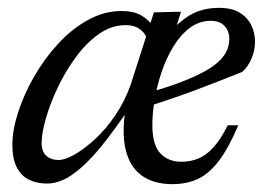

<svg xmlns="http://www.w3.org/2000/svg" viewBox="-20 -459 679 489"><path d="M421.5 -367.5 394.5 -355Q419 -389 453.8 -414Q488.5 -439 538 -439Q570 -439 590 -427Q610 -415 619.8 -395.2Q629.5 -375.5 629.5 -352.5Q629.5 -331 620.5 -309.8Q611.5 -288.5 597 -276Q568.5 -264.5 539.2 -253Q510 -241.5 480.5 -230.5Q451 -219.5 421.2 -209.2Q391.5 -199 361 -189L363 -224.5Q411 -238 445.8 -251.8Q480.5 -265.5 503.5 -278.5Q526.5 -291.5 539.8 -305Q553 -318.5 558.5 -332Q564 -345.5 564 -359.5Q564 -373.5 558.5 -383.8Q553 -394 542.8 -400Q532.5 -406 517 -406Q487.5 -406 463.8 -388.2Q440 -370.5 422 -341.2Q404 -312 392 -276.8Q380 -241.5 374 -206Q368 -170.5 368 -141.5Q368 -90 388.2 -68.5Q408.5 -47 442 -47Q464.5 -47 484.5 -55Q504.5 -63 523.2 -83.2Q542 -103.5 560 -140H587Q562.5 -82.5 537.8 -49.8Q513 -17 484.5 -3.5Q456 10 418.5 10Q371.5 10 340.8 -12Q310 -34 299.5 -80.2Q289 -126.5 302.5 -199L310 -185Q272 -128.5 241.8 -91Q211.5 -53.5 186.5 -31.8Q161.5 -10 140.8 -0.8Q120 8.5 100.5 8.5Q73.5 8.5 53.5 -1.5Q33.5 -11.5 22.5 -33.2Q11.5 -55 11.5 -90Q11.5 -127.5 26.2 -173.2Q41 -219 67 -264.2Q93 -309.5 128 -347.5Q163 -385.5 204.2 -408.2Q245.5 -431 290 -431Q319.5 -431 338.5 -420.5Q357.5 -410 373 -389L353.5 -362.5Q349 -375.5 335.5 -385.2Q322 -395 300 -395Q264 -395 232 -372.5Q200 -350 173.2 -313.5Q146.5 -277 127 -236Q107.5 -195 96.8 -157.2Q86 -119.5 86 -94.5Q86 -73 98 -62.2Q110 -51.5 129 -51.5Q145.5 -51.5 170.5 -65.8Q195.5 -80 223 -105.5Q250.5 -131 274.2 -166.2Q298 -201.5 312.5 -242.5L372 -427.5L431 -429H441Z"/></svg>

Font: Newsreader 20pt
Style: Italic
Weight: 400
Italic angle: -17°
Version: Version 1.003